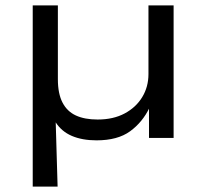

<svg xmlns="http://www.w3.org/2000/svg" viewBox="-20 -510 765 710"><path d="M101 180V-490H194V-217Q194 -164 211 -131Q228 -98 260.5 -83Q293 -68 341 -68Q399 -68 441 -90.5Q483 -113 506 -151Q529 -189 529 -236V-490H622V0H531V-112H533Q507 -58 461 -24.5Q415 9 337 9Q284 9 245.5 -7.5Q207 -24 185 -59H186L193 180Z"/></svg>

Font: Nunito Sans 10pt Expanded
Style: Regular
Weight: 400
Width: 7
Designer: Vernon Adams
Foundry: Vernon Adams
Version: Version 3.101;gftools[0.9.27]